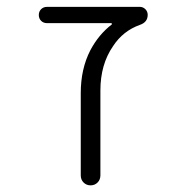

<svg xmlns="http://www.w3.org/2000/svg" viewBox="-20 -565 540 563"><path d="M307.6 -493.2Q308.6 -494.1 308.1 -495.6Q307.6 -497.1 305.7 -497.1H118.2Q107.4 -497.1 100.6 -503.9Q93.8 -510.7 93.8 -521Q93.8 -531.2 100.6 -538.1Q107.4 -544.9 118.2 -544.9H389.6Q399.4 -544.9 406.2 -538.1Q413.1 -531.2 413.1 -521.5Q413.1 -500 390.6 -492.2Q340.8 -474.6 311.5 -429.7Q274.4 -376 274.4 -299.8V-50.8Q274.4 -38.1 266.1 -29.8Q257.8 -21.5 245.6 -21.5Q233.4 -21.5 225.1 -29.8Q216.8 -38.1 216.8 -50.8V-292Q216.8 -363.3 245.1 -418Q269.5 -463.9 307.6 -493.2Z"/></svg>

Font: Rounded-X Mgen+ 1mn light
Style: Regular
Weight: 200
Designer: [Source Han Sans]
Ryoko NISHIZUKA  (kana & ideographs); Paul D. Hunt (Latin, Greek & Cyrillic); Wenlong ZHANG  (bopomofo
Version: Version 1.059.20150602